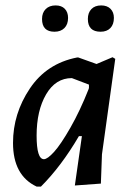

<svg xmlns="http://www.w3.org/2000/svg" viewBox="-20 -680 487 708"><path d="M185 -660Q207 -660 219 -647.5Q231 -635 231 -614Q231 -590 217.5 -576.5Q204 -563 181 -563Q135 -563 135 -610Q135 -633 148.5 -646.5Q162 -660 185 -660ZM353 -660Q375 -660 387.5 -647.5Q400 -635 400 -614Q400 -590 387 -576.5Q374 -563 351 -563Q304 -563 304 -610Q304 -633 317 -646.5Q330 -660 353 -660ZM264 -468H269L336 -444L395 -469L405 -463L356 -111L352 -3L256 4L282 -178H271Q206 -67 131 8H115Q28 -33 28 -153Q28 -261 90 -353.5Q152 -446 264 -468ZM115 -180Q115 -93 142 -93Q155 -93 179.5 -120Q204 -147 239.5 -209Q275 -271 307 -352L308 -356V-368L245 -392Q185 -392 150 -332Q115 -272 115 -180Z"/></svg>

Font: Alegreya Sans Medium
Style: Italic
Weight: 500
Italic angle: -7°
Designer: Juan Pablo del Peral
Foundry: Huerta Tipografica
Version: Version 2.007